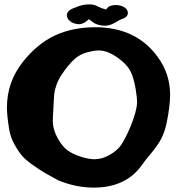

<svg xmlns="http://www.w3.org/2000/svg" viewBox="-20 -856 805 879"><path d="M389.6 -835.9Q403.3 -835.9 413.6 -832.5Q423.8 -829.1 432.1 -824.7Q440.4 -820.3 443.4 -819.3Q464.8 -813.5 464.8 -811.5Q464.8 -811.5 468.8 -816.4Q472.7 -821.3 476.1 -824.2Q479.5 -827.1 488.8 -830.1Q498 -833 509.8 -833Q529.3 -833 546.4 -824.2Q563.5 -815.4 565.4 -798.8V-796.9Q565.4 -776.4 536.1 -768.6Q532.2 -767.6 508.8 -753.4Q485.4 -739.3 462.9 -738.3H460Q443.4 -738.3 429.2 -742.7Q415 -747.1 407.7 -752.4Q400.4 -757.8 394.5 -762.7Q388.7 -767.6 385.7 -767.6L383.8 -765.6Q363.3 -745.1 339.8 -745.1Q338.9 -745.1 336.4 -745.6Q334 -746.1 332 -746.1Q319.3 -748 309.1 -753.4Q298.8 -758.8 292.5 -767.6Q286.1 -776.4 286.1 -786.1Q286.1 -791 287.6 -794.9Q289.1 -798.8 291.5 -801.8Q293.9 -804.7 296.9 -807.6Q299.8 -810.5 302.7 -812Q305.7 -813.5 309.6 -815.4Q313.5 -817.4 315.9 -818.4Q318.4 -819.3 320.8 -820.3Q323.2 -821.3 324.2 -821.3Q356.4 -835.9 385.7 -835.9ZM409.2 2.9Q328.1 2.9 247.1 -30.3Q204.1 -53.7 186 -64Q168 -74.2 132.3 -99.1Q96.7 -124 79.6 -144.5Q62.5 -165 44.9 -197.3Q27.3 -229.5 21.5 -266.6Q11.7 -328.1 11.7 -363.3Q11.7 -481.4 85.9 -574.2Q151.4 -656.2 231.9 -693.8Q312.5 -731.4 419.9 -731.4Q603.5 -729.5 700.2 -597.7Q758.8 -519.5 758.8 -421.9Q758.8 -370.1 742.2 -290Q733.4 -250 717.8 -220.2Q702.1 -190.4 671.9 -154.3Q641.6 -118.2 631.8 -103.5Q558.6 2.9 409.2 2.9ZM224.6 -366.2Q224.6 -357.4 223.6 -344.2Q222.7 -331.1 222.2 -321.3Q221.7 -311.5 221.7 -303.7Q221.7 -261.7 246.1 -219.7Q265.6 -185.5 288.1 -168.5Q310.5 -151.4 349.6 -138.7Q386.7 -127 412.1 -127Q445.3 -127 477.5 -144.5Q515.6 -165 534.2 -191.9Q552.7 -218.8 577.1 -275.4Q607.4 -349.6 607.4 -388.7Q607.4 -410.2 600.6 -451.2Q591.8 -500 578.6 -527.3Q565.4 -554.7 534.2 -580.1Q478.5 -625 432.6 -625Q418.9 -625 404.3 -622.1Q355.5 -614.3 325.2 -588.9Q294.9 -563.5 259.8 -510.7Q245.1 -487.3 237.3 -463.9Q229.5 -440.4 228 -423.3Q226.6 -406.2 224.6 -366.2Z"/></svg>

Font: Essays1743
Style: Bold
Weight: 700
Designer: Based on the typeface in a 1743 English translation of the essays of Montaigne.  PostScript/TrueType font designed by Jo
Version: Version 002.100